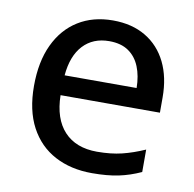

<svg xmlns="http://www.w3.org/2000/svg" viewBox="-67 -616 704 695"><g transform="rotate(10 284.5 -269.0)"><path d="M294.4 -547.9Q364.7 -547.9 415 -517.8Q465.3 -487.8 492.2 -433.1Q519 -378.4 519 -304.2V-248.5H153.8Q155.3 -162.1 198.2 -116Q241.2 -69.8 318.8 -69.8Q370.1 -69.8 410.2 -79.6Q450.2 -89.4 493.2 -108.4V-25.9Q452.6 -7.3 411.9 1.2Q371.1 9.8 314.5 9.8Q236.3 9.8 177.5 -21.5Q118.7 -52.7 85.9 -114Q53.2 -175.3 53.2 -265.1Q53.2 -354 83 -417.2Q112.8 -480.5 167 -514.2Q221.2 -547.9 294.4 -547.9ZM293.9 -471.7Q234.4 -471.7 198.2 -432.9Q162.1 -394 155.8 -321.8H420.4Q419.9 -366.2 406.2 -399.9Q392.6 -433.6 365 -452.6Q337.4 -471.7 293.9 -471.7Z"/></g></svg>

Font: Open Sans Medium
Style: Regular
Weight: 500
Designer: Monotype Design Team
Foundry: Monotype Imaging Inc.
Version: Version 3.000